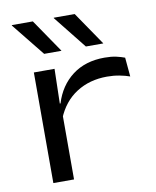

<svg xmlns="http://www.w3.org/2000/svg" viewBox="-80 -756 665 818"><g transform="rotate(-10 253.0 -347.0)"><path d="M170 -264 152.5 -327.5 173.5 -329Q196 -403 252.2 -445.8Q308.5 -488.5 391.5 -488.5Q420.5 -488.5 441.8 -483.8Q463 -479 478.5 -473L486 -390.5Q466.5 -397.5 441.5 -402.2Q416.5 -407 388 -407Q312.5 -407 255.5 -370.5Q198.5 -334 170 -264ZM84.5 0V-478.5H174L170 -311.5L174 -307.5V0ZM118 -693.5 216 -550V-549H141.5L27 -691.5V-693.5ZM299 -693.5 397 -550V-549H322L208.5 -691.5V-693.5Z"/></g></svg>

Font: Anek Latin Expanded
Style: Regular
Weight: 400
Width: 7
Designer: Yesha Goshar
Foundry: Ek Type
Version: Version 1.003